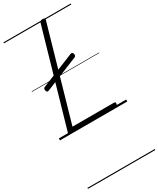

<svg xmlns="http://www.w3.org/2000/svg" viewBox="-360 -1114 1413 1714"><g transform="rotate(-30 347.0 -257.5)"><path d="M117 0Q88 0 95 -23L375 -996Q378 -1006 384.5 -1010.5Q391 -1015 406 -1015Q420 -1015 426.5 -1010.5Q433 -1006 429 -995L158 -50H587Q597 -50 599.5 -44Q602 -38 599 -25Q595 -12 589 -6Q583 0 574 0ZM136 -435Q124 -430 118.5 -434Q113 -438 109 -450Q107 -461 109 -469Q111 -477 122 -481L468 -621Q480 -625 485 -621.5Q490 -618 494 -608Q501 -584 483 -576ZM0 490H694V500H0ZM0 -20H694V0H0ZM0 -505H694V-500H0ZM0 -1010H694V-1000H0Z"/></g></svg>

Font: Playwrite TZ Guides
Style: Regular
Weight: 400
Designer: Veronika Burian, José Scaglione
Foundry: TypeTogether
Version: Version 1.003